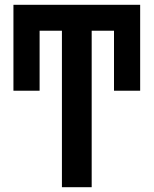

<svg xmlns="http://www.w3.org/2000/svg" viewBox="-20 -780 640 800"><path d="M238 0V-652H145V-402H36V-760H564V-402H455V-652H362V0Z"/></svg>

Font: Noto Sans Mono SemiBold
Style: Regular
Weight: 600
Designer: Monotype Design Team
Foundry: Monotype Imaging Inc.
Version: Version 2.014; ttfautohint (v1.8.4.7-5d5b)